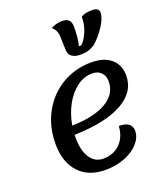

<svg xmlns="http://www.w3.org/2000/svg" viewBox="-162 -997 974 1132"><g transform="rotate(-20 325.0 -431.5)"><path d="M202 -232V-213Q202 -133 232 -87.5Q262 -42 314 -42Q379 -42 420 -83Q461 -124 465 -192Q546 -192 546 -132Q546 -92 514 -55.5Q482 -19 426.5 3Q371 25 304 25Q198 25 138 -40Q78 -105 78 -219Q78 -327 125 -414Q172 -501 255 -550.5Q338 -600 440 -600Q519 -600 563.5 -562Q608 -524 608 -457Q608 -354 502.5 -295.5Q397 -237 202 -232ZM208 -288Q346 -291 422.5 -336Q499 -381 499 -460Q499 -495 478 -516Q457 -537 423 -537Q372 -537 327.5 -504.5Q283 -472 251.5 -415.5Q220 -359 208 -288ZM396 -664Q365 -664 345.5 -677Q326 -690 324 -717L321 -804Q320 -847 291 -869Q324 -888 360 -888Q388 -888 402.5 -875.5Q417 -863 417 -831Q417 -761 405 -714H420Q446 -739 463.5 -783Q481 -827 480 -870Q486 -878 506.5 -883Q527 -888 550 -888Q571 -888 582 -880Q593 -872 593 -859Q593 -823 560 -773Q527 -723 487 -689Q465 -676 446.5 -670Q428 -664 396 -664Z"/></g></svg>

Font: Lemonada
Style: Regular
Weight: 400
Designer: Mohamed Gaber (Arabic) Eduardo Tunni (Latin)
Foundry: Kief Type Foundry
Version: Version 3.006